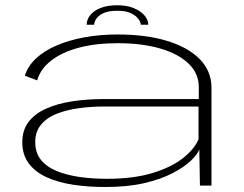

<svg xmlns="http://www.w3.org/2000/svg" viewBox="-20 -724 953 749"><path d="M390 5.5Q478.5 5.5 543.5 -9.8Q608.5 -25 653.2 -48.5Q698 -72 724 -96.5Q750 -121 757.5 -141L760 0H805V-381.5Q805 -446.5 759.5 -493Q714 -539.5 631.8 -564.5Q549.5 -589.5 439 -589.5Q369 -589.5 308.2 -578.2Q247.5 -567 199.8 -546.2Q152 -525.5 120.2 -495.8Q88.5 -466 77 -428.5L125 -410.5Q138 -455.5 180 -488Q222 -520.5 288 -538Q354 -555.5 439 -555.5Q534 -555.5 605 -534.8Q676 -514 715.8 -475.8Q755.5 -437.5 755.5 -384V-337.5H382Q320 -337.5 263.2 -329Q206.5 -320.5 162.2 -301.2Q118 -282 92.5 -249.8Q67 -217.5 67 -169Q67 -119.5 92.8 -85.8Q118.5 -52 163.2 -32Q208 -12 266 -3.2Q324 5.5 390 5.5ZM396.5 -26.5Q341.5 -26.5 291.5 -33.5Q241.5 -40.5 202 -56.5Q162.5 -72.5 140 -100Q117.5 -127.5 117.5 -170Q117.5 -211 140.5 -238.2Q163.5 -265.5 202 -280.5Q240.5 -295.5 288.2 -302Q336 -308.5 385.5 -308.5H754.5V-181Q739.5 -144 695.2 -108.2Q651 -72.5 576.5 -49.5Q502 -26.5 396.5 -26.5ZM438.5 -703.5Q398 -703.5 371.2 -692.5Q344.5 -681.5 331.2 -664Q318 -646.5 318 -627.5H347.5Q347.5 -638 355.5 -650.5Q363.5 -663 383 -672.5Q402.5 -682 438.5 -682Q471 -682 490.8 -672.5Q510.5 -663 519.8 -650.2Q529 -637.5 529 -627.5H558.5Q558.5 -646.5 543.5 -664Q528.5 -681.5 501.2 -692.5Q474 -703.5 438.5 -703.5Z"/></svg>

Font: Anybody ExtraExpanded ExtraLight
Style: Regular
Weight: 250
Width: 8
Version: Version 1.113;gftools[0.9.25]